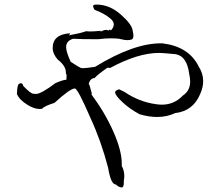

<svg xmlns="http://www.w3.org/2000/svg" viewBox="-20 -784 961 842"><path d="M514 38Q523 38 523 17V9Q525 -2 525 -12Q525 -37 514 -56V-67Q514 -123 477.5 -206Q441 -289 381 -370V-371Q381 -372 383 -372Q373 -414 369 -416Q375 -440 395 -442Q407 -456 451 -487L463 -486Q585 -552 678 -552Q689 -552 744.5 -547Q800 -542 810 -458Q814 -441 814 -427Q814 -386 782 -365Q744 -325 690 -325Q678 -325 665 -327Q590 -337 526 -381Q503 -392 502 -392.5Q501 -393 488 -386Q485 -383 485 -379Q485 -366 517 -336Q549 -306 592 -283Q633 -271 669 -271Q712 -271 748 -288Q827 -297 858 -372Q871 -401 871 -428Q871 -462 851 -493Q808 -580 692 -594H685Q565 -594 397 -491Q358 -485 344 -485Q338 -485 332.5 -487Q327 -489 290 -513Q270 -556 270 -578Q270 -604 300 -614Q334 -612 410 -612Q443 -616 468 -616Q496 -616 511.5 -612Q527 -608 538 -608Q548 -608 556.5 -610.5Q565 -613 565 -628Q565 -636 562 -649Q559 -677 509.5 -720.5Q460 -764 403 -764Q388 -764 388 -757Q388 -755 390.5 -749Q393 -743 395 -741Q438 -725 465 -702Q479 -690 479 -677Q479 -664 466 -650Q465 -654 462 -654Q460 -654 455 -650Q451 -653 446 -653Q436 -653 421 -645H420L423 -649Q393 -646 375 -646Q364 -646 357 -647Q337 -639 282 -629Q286 -633 288 -638Q211 -634 211 -573Q211 -548 233 -523Q269 -495 269 -466V-460H270Q272 -460 272 -449L271 -434H269Q257 -434 224 -420Q160 -372 138 -372Q137 -372 125.5 -373Q114 -374 82 -407Q80 -419 71 -419Q66 -419 60 -413Q55 -400 54 -372Q66 -345 101 -324Q130 -306 154 -306L165 -307Q172 -318 219 -333Q288 -396 308 -396Q321 -396 377 -266Q423 -167 454 -49Q466 25 488 25Q502 38 513 38Z"/></svg>

Font: Xiaobo Songti 小帛宋体
Style: Regular
Weight: 400
Version: Version 1.501;March 17, 2024;FontCreator 14.0.0.2814 64-bit